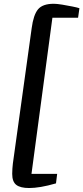

<svg xmlns="http://www.w3.org/2000/svg" viewBox="-20 -872 430 991"><path d="M130.5 98.5Q85 98.5 64 82.2Q43 66 43 25.5Q43 12 44 -1.8Q45 -15.5 46.5 -28.5L143.5 -726.5Q152.5 -795 176.2 -823.8Q200 -852.5 257.5 -852.5Q273.5 -852.5 301.2 -848Q329 -843.5 354.8 -838.2Q380.5 -833 390 -829.5L383 -780.5H250.5L142.5 25.5H275L269 74.5Q225.5 87 191.2 92.8Q157 98.5 130.5 98.5Z"/></svg>

Font: Koeln Type Sans
Style: Italic
Weight: 400
Italic angle: -7.5°
Designer: Eben Sorkin
Foundry: Eben Sorkin
Version: Version 2.001